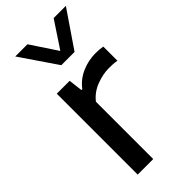

<svg xmlns="http://www.w3.org/2000/svg" viewBox="-255 -860 912 912"><g transform="rotate(-45 201.0 -404.0)"><path d="M77 0V-543.5H163.5L172 -473H178Q206 -510.5 250.2 -530Q294.5 -549.5 342.5 -549.5Q368.5 -549.5 391.5 -545.5V-450.5Q378.5 -453 364.8 -453.8Q351 -454.5 337.5 -454.5Q298 -454.5 253.8 -437.8Q209.5 -421 181.5 -385V0ZM188 -624 62.5 -808H144.5L232.5 -675L320.5 -808H402.5L277 -624Z"/></g></svg>

Font: Encode Sans Semi Expanded Medium
Style: Regular
Weight: 500
Width: 6
Designer: Multiple Designers
Foundry: Impallari Type
Version: Version 3.000; ttfautohint (v1.8.3) -l 8 -r 50 -G 200 -x 14 